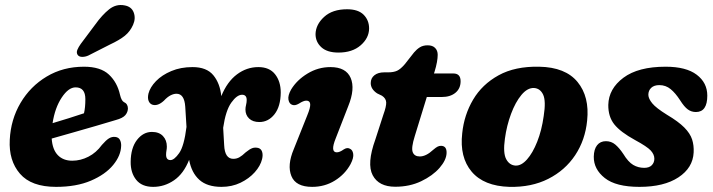

<svg xmlns="http://www.w3.org/2000/svg" viewBox="-20 -735 2847 767"><path d="M464 -152.5Q463 -113.5 432 -75.8Q401 -38 343 -13.2Q285 11.5 204 11.5Q105 11.5 59.8 -41Q14.5 -93.5 19 -176.5Q23 -257.5 62 -323.8Q101 -390 166.5 -429.2Q232 -468.5 315.5 -468.5Q381.5 -468.5 415 -437.2Q448.5 -406 459.5 -356Q465 -333 474.5 -327.5Q490.5 -320.5 491 -302.5Q491 -287.5 480.8 -275.2Q470.5 -263 442.5 -255.5Q410 -245.5 365 -232.5Q320 -219.5 272.8 -206Q225.5 -192.5 186.5 -181.5Q189.5 -137.5 211 -115.2Q232.5 -93 268.5 -93Q302 -93 333.2 -109Q364.5 -125 387 -156Q403.5 -175 415.2 -182.2Q427 -189.5 440.5 -188Q454 -186.5 459.2 -176Q464.5 -165.5 464 -152.5ZM282 -386Q253.5 -386 226.5 -345.2Q199.5 -304.5 190 -243Q221.5 -252.5 255.5 -263Q289.5 -273.5 315.5 -282.5Q321 -305 321 -339Q321 -386 282 -386ZM360.5 -637Q388 -675.5 416 -697.8Q444 -720 477.5 -713.5Q505.5 -708.5 514.2 -685Q523 -661.5 511.5 -635.5Q500 -609.5 478.8 -592.2Q457.5 -575 419 -557L332.5 -513Q320 -507.5 307.8 -507.8Q295.5 -508 290 -516Q284.5 -525 289 -536Q293.5 -547 302.5 -559.5Z M865 11.5Q807.5 11.5 776.2 -16.8Q745 -45 735.5 -96.5Q713.5 -41 675.2 -14.8Q637 11.5 592 11.5Q546.5 11.5 524 -16.8Q501.5 -45 502 -88.5Q502.5 -144 527.2 -176Q552 -208 587 -208Q615.5 -208 631 -191.5Q646.5 -175 646.5 -149.5Q646.5 -141 645 -133.5Q643.5 -126 643.5 -117Q643.5 -95.5 661 -95.5Q676 -95.5 695.8 -123.5Q715.5 -151.5 725 -228L720 -309Q716.5 -360.5 685 -360.5Q674 -360.5 661.5 -354.2Q649 -348 634.5 -332.5Q610.5 -310.5 589.5 -316.5Q578.5 -320 573.8 -331.5Q569 -343 573 -361Q579.5 -386.5 603.2 -411Q627 -435.5 664.5 -451.2Q702 -467 749 -467Q805.5 -467 832.2 -434.5Q859 -402 864 -351Q887.5 -408.5 926.5 -437.8Q965.5 -467 1012 -467Q1056.5 -467 1079 -438.2Q1101.5 -409.5 1101.5 -365.5Q1101 -309.5 1076.5 -278.5Q1052 -247.5 1016 -247.5Q990 -247.5 975.2 -261.5Q960.5 -275.5 960.5 -297.5Q960.5 -306 963 -316Q965.5 -326 965.5 -335.5Q965.5 -356.5 947 -356.5Q926.5 -356.5 904 -325Q881.5 -293.5 871.5 -224.5L875.5 -155Q878 -100.5 912 -100.5Q925.5 -100.5 936.5 -106.8Q947.5 -113 961.5 -126.5Q977.5 -139.5 988 -143.2Q998.5 -147 1011.5 -144Q1023.5 -140.5 1027.2 -128.2Q1031 -116 1027 -99.5Q1020.5 -72.5 997.8 -47Q975 -21.5 940.8 -5Q906.5 11.5 865 11.5Z M1332 -525Q1287 -525 1263.8 -546.2Q1240.5 -567.5 1240.5 -599Q1241.5 -637 1274.8 -667.5Q1308 -698 1366.5 -698Q1411 -698 1432.8 -676Q1454.5 -654 1454.5 -621Q1454 -583 1420.8 -554Q1387.5 -525 1332 -525ZM1321 -182Q1298.5 -126.5 1325.5 -126.5Q1337 -126.5 1353 -138Q1367 -147 1377.5 -141Q1388.5 -136.5 1391 -120.5Q1393.5 -104.5 1380.5 -79.5Q1358.5 -39 1318 -13.8Q1277.5 11.5 1227 11.5Q1161.5 11.5 1144 -31.8Q1126.5 -75 1153.5 -139L1207 -273Q1220.5 -305.5 1219.2 -319.2Q1218 -333 1203.5 -333Q1192.5 -333 1174 -321Q1158 -311.5 1146.5 -316.5Q1135 -321 1132.2 -337.2Q1129.5 -353.5 1143 -377.5Q1166 -415.5 1208.5 -441.2Q1251 -467 1300 -467Q1362 -467 1380.8 -423.8Q1399.5 -380.5 1371 -310.5Z M1506 -352.5 1486.5 -362Q1461 -379 1461 -403Q1461 -422.5 1475.5 -434.2Q1490 -446 1515 -446H1531Q1552.5 -446 1566.5 -452.5Q1580.5 -459 1597.5 -479L1634 -525.5Q1644.5 -538 1657.2 -546Q1670 -554 1688.5 -554Q1708 -554 1718.2 -543.5Q1728.5 -533 1728.5 -516Q1728.5 -504 1725.5 -486.8Q1722.5 -469.5 1715.5 -447L1713.5 -441.5H1791Q1820 -441.5 1820 -410.5Q1820 -381.5 1799.5 -364.5Q1779 -347.5 1745 -347.5H1685L1637 -191.5Q1622 -144 1628.8 -127Q1635.5 -110 1657 -110Q1682 -110 1710.5 -136.5Q1721.5 -146 1728 -149.2Q1734.5 -152.5 1742 -152.5Q1765 -152 1764 -123.5Q1763 -95.5 1735.8 -64.2Q1708.5 -33 1662.5 -11Q1616.5 11 1559 11Q1493 11 1468.8 -35Q1444.5 -81 1479.5 -178L1511.5 -277Q1523.5 -310 1522.8 -326Q1522 -342 1506 -352.5Z M2134 -468.5Q2239 -466.5 2287.2 -407.5Q2335.5 -348.5 2325.5 -253.5Q2318 -176 2277.8 -115.2Q2237.5 -54.5 2170.2 -20.5Q2103 13.5 2015 11.5Q1913 8.5 1864.2 -49.2Q1815.5 -107 1826.5 -203Q1834 -276 1870 -337Q1906 -398 1971.8 -434.2Q2037.5 -470.5 2134 -468.5ZM2039.5 -73.5Q2062.5 -72.5 2085.2 -98Q2108 -123.5 2126 -168.8Q2144 -214 2152 -271.5Q2161.5 -331.5 2149.8 -356.8Q2138 -382 2113 -383.5Q2087 -384.5 2063 -355.8Q2039 -327 2021.5 -280Q2004 -233 1997 -181Q1989 -124 2002 -99.5Q2015 -75 2039.5 -73.5Z M2553.5 -64.5Q2573.5 -64.5 2583.8 -75Q2594 -85.5 2594 -101Q2594 -118 2579.5 -133.8Q2565 -149.5 2517 -175.5Q2458.5 -207.5 2434 -238.2Q2409.5 -269 2410 -316Q2411.5 -380.5 2470.5 -424.5Q2529.5 -468.5 2639 -468.5Q2721 -468.5 2763.2 -436.5Q2805.5 -404.5 2805.5 -353Q2805.5 -287.5 2760 -287.5Q2742 -287.5 2727.8 -297.8Q2713.5 -308 2696.5 -335Q2678.5 -363 2659 -379Q2639.5 -395 2614 -395Q2593 -395 2581.5 -384.2Q2570 -373.5 2570 -356Q2570.5 -340.5 2585.8 -322Q2601 -303.5 2644.5 -276.5Q2690 -249.5 2713.5 -225.8Q2737 -202 2744.8 -178Q2752.5 -154 2751 -126Q2748 -64.5 2690.2 -26.5Q2632.5 11.5 2534.5 11.5Q2440.5 11.5 2396 -23.8Q2351.5 -59 2352 -109Q2352.5 -138.5 2365.2 -154.8Q2378 -171 2400.5 -171Q2422 -171 2438 -157.5Q2454 -144 2470 -120Q2489.5 -88 2509.5 -76.2Q2529.5 -64.5 2553.5 -64.5Z"/></svg>

Font: Fraunces 72pt S100
Style: Bold Italic
Weight: 700
Italic angle: -16°
Version: Version 1.000; ttfautohint (v1.8.3)